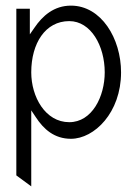

<svg xmlns="http://www.w3.org/2000/svg" viewBox="-20 -482 495 682"><path d="M38 141 91 180V-90L107 -66C135 -23 173 11 232 11C315 11 410 -82 410 -225C410 -345 340 -462 232 -462C172 -462 131 -426 102 -383L86 -360V-451H38ZM91 -225C91 -328 141 -407 226 -407C303 -407 352 -319 352 -225C352 -139 307 -48 226 -48C141 -48 91 -138 91 -225Z"/></svg>

Font: Charger Sport
Style: ExLitNrw
Weight: 200
Designer: Jasper
Foundry: Cannot Into Space Fonts
Version: Version 1.1